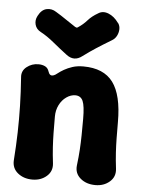

<svg xmlns="http://www.w3.org/2000/svg" viewBox="-55 -818 650 880"><g transform="rotate(5 270.0 -377.5)"><path d="M35 -443Q32 -473 55.5 -491.5Q79 -510 109 -510Q127 -510 140 -503.5Q153 -497 158 -481Q161 -471 167 -466.5Q173 -462 184 -466Q190 -468 200.5 -476.5Q211 -485 227.5 -494.5Q244 -504 265.5 -511Q287 -518 315 -518Q409 -518 452 -460Q495 -402 495 -278Q495 -236 495.5 -203Q496 -170 498 -137Q500 -104 505 -63Q509 -27 482.5 -4Q456 19 417 19Q375 19 348 -4Q321 -27 325 -63Q330 -104 332 -137Q334 -170 334.5 -203Q335 -236 335 -278Q335 -338 325 -360.5Q315 -383 290 -383Q269 -383 249 -369Q229 -355 217 -331Q205 -307 205 -278Q205 -236 205.5 -203Q206 -170 208 -137Q210 -104 215 -63Q219 -27 192.5 -4Q166 19 127 19Q87 19 60 -3Q33 -25 35 -61Q40 -130 41.5 -191Q43 -252 41.5 -313.5Q40 -375 35 -443ZM457 -729Q465 -717 464.5 -701.5Q464 -686 456.5 -671.5Q449 -657 435 -649Q395 -625 366.5 -606.5Q338 -588 307 -565Q270 -536 233 -565Q200 -590 168.5 -616Q137 -642 107 -658Q86 -669 80.5 -689.5Q75 -710 85 -729L86 -731Q101 -760 124.5 -765Q148 -770 169 -756Q194 -741 215.5 -726Q237 -711 262 -695Q266 -693 268.5 -692.5Q271 -692 275 -695Q298 -710 315.5 -730Q333 -750 361 -766Q382 -780 408.5 -769.5Q435 -759 455 -731Z"/></g></svg>

Font: Winky Sans
Style: Bold
Weight: 700
Designer: Simon Atzbach
Foundry: typofactur
Version: Version 1.205